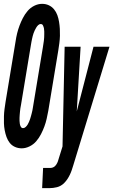

<svg xmlns="http://www.w3.org/2000/svg" viewBox="-42 -763 589 998"><path d="M71 8Q52 8 35.5 0.5Q19 -7 8.5 -20.5Q-2 -34 -8 -50.5Q-14 -67 -17.5 -85.5Q-21 -104 -21.5 -122Q-22 -140 -21.5 -158.5Q-21 -177 -18.5 -196Q-16 -215 -13 -234L39 -548Q42 -569 47 -589.5Q52 -610 59.5 -630Q67 -650 77 -669.5Q87 -689 101.5 -706Q116 -723 136 -733Q156 -743 177 -743Q196 -743 212 -735.5Q228 -728 239 -714.5Q250 -701 256 -684.5Q262 -668 265 -649.5Q268 -631 269 -613Q270 -595 269.5 -576.5Q269 -558 266.5 -539Q264 -520 261 -501L209 -187Q205 -166 200.5 -145.5Q196 -125 188.5 -105Q181 -85 171 -65.5Q161 -46 146.5 -29Q132 -12 111.5 -2Q91 8 71 8ZM78 -97Q85 -97 91.5 -103Q98 -109 102 -116Q106 -123 109 -130Q112 -137 114.5 -144.5Q117 -152 119 -159.5Q121 -167 123 -174.5Q125 -182 126.5 -189.5Q128 -197 129 -204L181 -518Q182 -526 183.5 -534.5Q185 -543 186 -551Q187 -559 187.5 -567.5Q188 -576 188 -584Q188 -592 188 -600Q188 -608 186.5 -615.5Q185 -623 181.5 -630.5Q178 -638 170 -638Q162 -638 156 -632Q150 -626 146 -619Q142 -612 138.5 -605Q135 -598 132.5 -590.5Q130 -583 128 -575.5Q126 -568 124.5 -560.5Q123 -553 121.5 -545.5Q120 -538 119 -531L67 -217Q65 -209 64 -200.5Q63 -192 62 -184Q61 -176 60.5 -167.5Q60 -159 59.5 -151Q59 -143 59.5 -135Q60 -127 61 -119.5Q62 -112 66 -104.5Q70 -97 78 -97ZM177 215 182 110H220Q229 110 237 105.5Q245 101 250.5 92.5Q256 84 259 75.5Q262 67 264 59L283 -2L294 -520H377L357 -184L444 -520H527L339 96Q335 109 331 121Q327 133 321 145.5Q315 158 307.5 169Q300 180 290 190Q274 205 254 210Q234 215 214 215Z"/></svg>

Font: Iosevka SS04 Extrabold Oblique
Style: Regular
Weight: 800
Italic angle: -9°
Monospace: yes
Designer: Belleve Invis
Foundry: Belleve Invis
Version: Version 19.0.0; ttfautohint (v1.8.4)